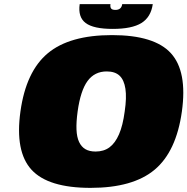

<svg xmlns="http://www.w3.org/2000/svg" viewBox="-20 -890 908 930"><path d="M211.5 -632Q317 -720 522.5 -720Q728 -720 808 -632Q888 -544 861 -350Q834 -156 729 -68Q624 20 418.5 20Q213 20 132.5 -68Q52 -156 79 -350Q106 -544 211.5 -632ZM497 -544Q438 -544 404 -497.5Q370 -451 356 -350Q349 -299 350.5 -262.5Q352 -226 363 -202.5Q374 -179 393.5 -167.5Q413 -156 443 -156Q483 -156 510.5 -176.5Q538 -197 556.5 -239.5Q575 -282 584 -350Q594 -417 587.5 -460Q581 -503 559 -523.5Q537 -544 497 -544ZM720 -870Q711 -807 665 -778.5Q619 -750 526 -750Q433 -750 395 -778.5Q357 -807 366 -870H515Q513 -855 518.5 -848.5Q524 -842 539 -842Q568 -842 572 -870Z"/></svg>

Font: Fivo Sans Modern ExtBlk
Style: Regular
Weight: 900
Designer: Alexander Slobzheninov
Foundry: Alexander Slobzheninov
Version: 1.0